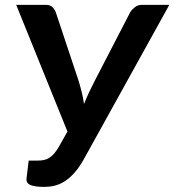

<svg xmlns="http://www.w3.org/2000/svg" viewBox="-20 -742 699 770"><path d="M659 -722.5 314 -99.5Q295.5 -67.5 276.5 -46.8Q257.5 -26 238 -14Q218.5 -2 198.5 2.8Q178.5 7.5 157.5 7.5Q119.5 7.5 101.8 -0.2Q84 -8 86.5 -27L95 -98H131Q144.5 -98 155.8 -100.2Q167 -102.5 177.2 -108.8Q187.5 -115 197 -126Q206.5 -137 217 -155L250.5 -214.5L45 -722.5H163.5Q180.5 -722.5 189.2 -714.5Q198 -706.5 203.5 -693.5L294.5 -420Q302 -396 307.8 -372.5Q313.5 -349 317 -325Q326.5 -349 337.5 -372.5Q348.5 -396 361 -420L502.5 -693.5Q509 -704 521 -713.2Q533 -722.5 549 -722.5Z"/></svg>

Font: Lato 2
Style: Bold Italic
Weight: 700
Italic angle: -7°
Designer: Lukasz Dziedzic with Adam Twardoch and Botio Nikoltchev
Foundry: tyPoland Lukasz Dziedzic
Version: Version 2.015; 2015-08-06; http://www.latofonts.com/